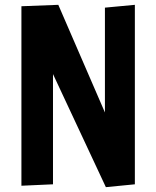

<svg xmlns="http://www.w3.org/2000/svg" viewBox="-20 -770 648 796"><path d="M199.7 -462.9V-5.9L68.8 0V-744.1L221.7 -750L415 -303.7V-738.3L539.1 -750V-5.9L418.9 5.9Z"/></svg>

Font: Francois One
Style: Regular
Weight: 400
Designer: Vernon Adams
Foundry: vernon adams
Version: Version 1.000